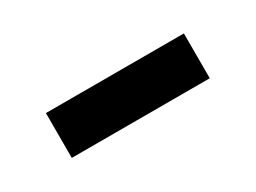

<svg xmlns="http://www.w3.org/2000/svg" viewBox="-23 -447 426 319"><g transform="rotate(-30 189.5 -288.0)"><path d="M57.1 -331.1H321.8V-245.1H57.1Z"/></g></svg>

Font: Post Grotesk Medium
Style: Medium
Weight: 500
Version: Version 1.0